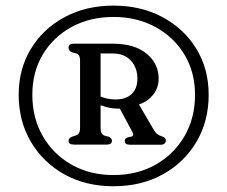

<svg xmlns="http://www.w3.org/2000/svg" viewBox="-20 -778 791 668"><path d="M375 -130Q278.5 -130 204.2 -171.2Q130 -212.5 87.5 -284.5Q45 -356.5 45 -448Q45 -538.5 87.8 -608.5Q130.5 -678.5 205 -718.5Q279.5 -758.5 375 -758.5Q470.5 -758.5 545.2 -718.5Q620 -678.5 663 -608.5Q706 -538.5 706 -448Q706 -356.5 663.5 -284.5Q621 -212.5 546.2 -171.2Q471.5 -130 375 -130ZM375 -169Q457.5 -169 521.5 -205.2Q585.5 -241.5 622 -304.5Q658.5 -367.5 658.5 -448Q658.5 -527 621.8 -588Q585 -649 520.8 -684Q456.5 -719 375 -719Q293 -719 229.2 -684.2Q165.5 -649.5 129 -588.5Q92.5 -527.5 92.5 -448Q92.5 -367.5 128.8 -304.5Q165 -241.5 228.8 -205.2Q292.5 -169 375 -169ZM532 -504.5Q532 -473 513.2 -449Q494.5 -425 463.5 -414.5L515.5 -325.5Q525 -309 541 -304.5Q557 -299.5 557 -290Q557 -274.5 539 -274.5H431Q414 -274.5 414 -288.5Q414 -296 423.5 -300L436 -302.5Q448.5 -305 439.5 -321L397 -400Q394.5 -400 392 -400Q375.5 -400 359.8 -403.2Q344 -406.5 330 -412V-331Q330 -311 344 -306L358 -302.5Q369.5 -297.5 369.5 -288.5Q369.5 -275 352 -275H236.5Q218.5 -275 218.5 -288.5Q218.5 -298 232.5 -303L244.5 -307Q258.5 -311.5 258.5 -331V-568Q258.5 -588 245.5 -592L232.5 -595.5Q218.5 -600 218.5 -612Q218.5 -626 237 -626H372Q448.5 -626 490.2 -591.2Q532 -556.5 532 -504.5ZM330 -592V-442Q344 -436.5 357.2 -434.2Q370.5 -432 382 -432Q418.5 -432 438.2 -451Q458 -470 458 -504.5Q458 -542.5 435.2 -567.2Q412.5 -592 371.5 -592Z"/></svg>

Font: Fraunces 9pt Soft
Style: Regular
Weight: 400
Version: Version 1.000;[0bf87f6ff]